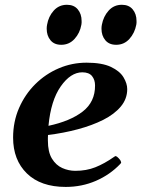

<svg xmlns="http://www.w3.org/2000/svg" viewBox="-20 -752 580 787"><path d="M501.5 -386.7Q501.5 -346.7 475.1 -315.2Q448.7 -283.7 403.1 -260.7Q357.4 -237.8 299.1 -222.2Q240.7 -206.5 176.8 -198.7Q176.3 -193.4 176.3 -187.5Q176.3 -181.6 176.3 -175.8Q176.3 -128.9 192.9 -101.8Q209.5 -74.7 235.4 -63.2Q261.2 -51.8 288.6 -51.8Q334 -51.8 370.8 -66.4Q407.7 -81.1 446.8 -108.4Q449.2 -109.9 451.2 -111.3Q453.1 -112.8 455.6 -111.8Q459.5 -110.8 467 -102.8Q474.6 -94.7 475.6 -89.4Q475.6 -88.4 476.1 -87.9Q476.6 -87.4 476.6 -86.4Q476.6 -84.5 475.3 -83Q474.1 -81.5 473.1 -80.1Q430.7 -35.6 373 -10.7Q315.4 14.2 249.5 14.2Q147 14.2 90.3 -41Q33.7 -96.2 33.7 -188Q33.7 -253.4 58.1 -309.3Q82.5 -365.2 124.5 -407Q166.5 -448.7 220.7 -471.9Q274.9 -495.1 335 -495.1Q397.9 -495.1 434.6 -477.8Q471.2 -460.4 486.3 -435.1Q501.5 -409.7 501.5 -386.7ZM317.4 -455.6Q269.5 -455.6 229 -397.9Q188.5 -340.3 178.7 -236.3Q268.1 -255.4 319.1 -294.9Q370.1 -334.5 369.6 -401.9Q369.6 -424.8 357.2 -440.2Q344.7 -455.6 317.4 -455.6ZM456.1 -568.4Q427.2 -568.4 411.6 -587.2Q396 -606 396 -634.3Q396 -642.6 397.5 -650.4Q403.8 -684.6 425.3 -708.5Q446.8 -732.4 479.5 -732.4Q508.3 -732.4 523.9 -713.6Q539.6 -694.8 539.6 -666Q539.6 -662.6 539.6 -658.4Q539.6 -654.3 538.6 -650.4Q532.2 -616.7 510.5 -592.5Q488.8 -568.4 456.1 -568.4ZM231 -568.4Q202.1 -568.4 186.8 -587.2Q171.4 -606 171.4 -634.3Q171.4 -642.6 172.9 -650.4Q178.7 -684.6 200.2 -708.5Q221.7 -732.4 254.4 -732.4Q283.2 -732.4 298.8 -713.6Q314.5 -694.8 314.5 -666Q314.5 -662.6 314.5 -658.4Q314.5 -654.3 313.5 -650.4Q307.6 -616.7 285.6 -592.5Q263.7 -568.4 231 -568.4Z"/></svg>

Font: Gelasio SemiBold
Style: Italic
Weight: 600
Italic angle: -8.5°
Designer: Eben Sorkin
Foundry: Eben Sorkin
Version: Version 1.008